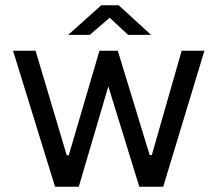

<svg xmlns="http://www.w3.org/2000/svg" viewBox="-20 -710 827 730"><path d="M757.2 -517 600.5 0H509.6L391.9 -381.6L279.5 0H189.3L29.6 -517H115.3L233.7 -119.7H241.5L358.1 -517H427.9L549 -120.6H557.2L670.7 -517ZM467 -577.5 397.1 -642.5 321.5 -577.5H239.4L364.9 -689.9H431.3L554.1 -577.5Z"/></svg>

Font: Public Sans Thin
Style: Regular
Weight: 100
Designer: The Public Sans project authors (U.S. Web Design System). Libre Franklin designed by Pablo Impallari and Rodrigo Fuenzal
Version: Version 1.008